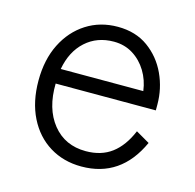

<svg xmlns="http://www.w3.org/2000/svg" viewBox="-81 -580 686 674"><g transform="rotate(15 262.0 -242.5)"><path d="M270 11Q205 11 154.5 -20Q104 -51 75.5 -108Q47 -165 47 -242Q47 -318 75.5 -375Q104 -432 154 -464Q204 -496 268 -496Q333 -496 378.5 -463Q424 -430 448 -378Q472 -326 472 -268V-247H108Q106 -156 150.5 -100.5Q195 -45 271 -45Q327 -45 365 -73.5Q403 -102 427 -159L477 -130Q413 11 270 11ZM112 -301H412Q407 -340 387.5 -372Q368 -404 337.5 -423Q307 -442 268 -442Q207 -442 165.5 -404.5Q124 -367 112 -301Z"/></g></svg>

Font: Zen Kaku Gothic New
Style: Regular
Weight: 400
Designer: Yoshimichi Ohira
Foundry: Positype
Version: Version 1.001